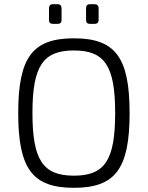

<svg xmlns="http://www.w3.org/2000/svg" viewBox="-20 -885 706 917"><path d="M233 -865C220 -865 214 -858 214 -845V-790C214 -777 220 -771 233 -771H255C268 -771 274 -777 274 -790V-845C274 -858 268 -865 255 -865ZM410 -865C397 -865 391 -858 391 -845V-790C391 -777 397 -771 410 -771H432C444 -771 451 -777 451 -790V-845C451 -858 444 -865 432 -865ZM333 -702C136 -702 67 -612 67 -345C67 -78 136 12 333 12C530 12 599 -78 599 -345C599 -612 530 -702 333 -702ZM333 -644C481 -644 530 -569 530 -345C530 -121 481 -46 333 -46C185 -46 135 -121 135 -345C135 -569 185 -644 333 -644Z"/></svg>

Font: SnT
Style: Regular
Weight: 300
Designer: Natanael Gama
Version: Version 1.001;PS 001.001;hotconv 1.0.70;makeotf.lib2.5.58329